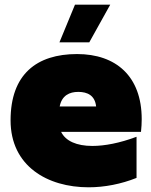

<svg xmlns="http://www.w3.org/2000/svg" viewBox="-20 -786 644 817"><path d="M357 11C425 11 496 -3 561 -29V-204C489 -177 425 -165 373 -165C306 -165 259 -186 240 -225H580C582 -244 583 -262 583 -279C583 -462 473 -556 308 -556C136 -556 25 -470 25 -274C25 -79 182 11 357 11ZM389 -333H234C243 -380 276 -395 313 -395C352 -395 384 -380 389 -333ZM233 -606H360L449 -766H299Z"/></svg>

Font: Chess Sans Black
Style: Regular
Weight: 900
Designer: Wolf Bōese
Foundry: Wolf Bōese
Version: Version 7.223;Glyphs 3.3 (3306)